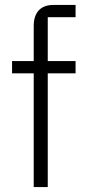

<svg xmlns="http://www.w3.org/2000/svg" viewBox="-20 -760 349 780"><path d="M117 0H174V-462H287V-512H174V-690H287V-740H197C143 -740 117 -707 117 -655V-512H29V-462H117Z"/></svg>

Font: IBM Plex Arabic Light
Style: Regular
Weight: 300
Designer: Mike Abbink, Paul van der Laan, Pieter van Rosmalen, Wael Morcos, Khajak Apelian
Foundry: Bold Monday
Version: Version 1.0